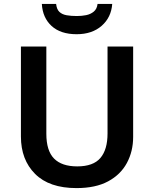

<svg xmlns="http://www.w3.org/2000/svg" viewBox="-20 -952 788 982"><path d="M661 -252Q661 -178 629 -118.5Q597 -59 533 -24.5Q469 10 371 10Q232 10 159.5 -62.5Q87 -135 87 -254V-714H217V-268Q217 -181 256.5 -141Q296 -101 375 -101Q457 -101 493.5 -144Q530 -187 530 -269V-714H661ZM554 -932Q549 -863 500 -820Q451 -777 372 -777Q290 -777 244 -819Q198 -861 194 -932H267Q270 -904 284 -891Q298 -878 321 -874Q344 -870 373 -870Q398 -870 420.5 -874.5Q443 -879 459.5 -892.5Q476 -906 479 -932Z"/></svg>

Font: Noto Sans Javanese SemiBold
Style: Regular
Weight: 600
Version: Version 2.004